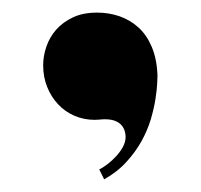

<svg xmlns="http://www.w3.org/2000/svg" viewBox="-20 -172 321 306"><path d="M138.2 98.1Q144 95.2 151.4 89.6Q158.7 84 165 77.1Q171.4 70.3 175.8 62.3Q180.2 54.2 180.2 45.9Q180.2 42.5 179 37.6Q177.7 32.7 174.3 28.3Q170.9 23.9 164.3 21Q157.7 18.1 147 18.1Q143.1 18.1 138.9 18.6Q134.8 19 130.9 19Q113.8 19 98.6 12.5Q83.5 5.9 72.5 -5.9Q61.5 -17.6 55.2 -33.4Q48.8 -49.3 48.8 -67.9Q48.8 -83 54 -97.9Q59.1 -112.8 69.6 -124.8Q80.1 -136.7 96.2 -144.3Q112.3 -151.9 134.8 -151.9Q153.8 -151.9 170.7 -146Q187.5 -140.1 200.7 -128.2Q213.9 -116.2 221.9 -97.2Q230 -78.1 231 -51.8Q231 -48.8 230.5 -38.8Q230 -28.8 227.8 -14.4Q225.6 0 220.5 17.6Q215.3 35.2 205.8 52.5Q196.3 69.8 181.6 85.9Q167 102.1 146 113.8Z"/></svg>

Font: Purple Purse
Style: Regular
Weight: 400
Designer: Astigmatic (AOETI)
Foundry: Astigmatic (AOETI)
Version: Version 1.000